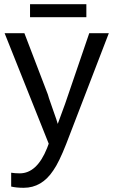

<svg xmlns="http://www.w3.org/2000/svg" viewBox="-20 -686 540 914"><path d="M92.8 208Q57.6 208 33.2 202.1V136.2Q51.8 139.2 74.2 139.2Q155.8 139.2 204.1 19L211.9 -2L2 -527.8H96.2L208 -235.8L212.9 -219.2Q214.4 -215.8 234.9 -155.8Q251 -111.3 254.9 -96.2L290 -191.9L404.8 -527.8H498L294.9 0Q260.7 86.9 233.9 125Q179.2 208 92.8 208ZM391.1 -666V-604H123V-666Z"/></svg>

Font: Libra Sans Modern
Style: Regular
Weight: 400
Foundry: Stefan Peev, Context Ltd
Version: Version 1.000